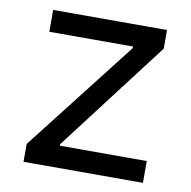

<svg xmlns="http://www.w3.org/2000/svg" viewBox="-66 -611 674 677"><g transform="rotate(10 270.5 -272.5)"><path d="M61.1 0V-63.9L370.7 -461.6V-467.3H71V-545.5H478.7V-478.7L177.6 -83.8V-78.1H488.6V0Z"/></g></svg>

Font: Inter Zeller
Style: Regular
Weight: 400
Designer: Rasmus Andersson; Joe Bland
Foundry: zeller
Version: Version 3.015;git-dec3a8cb1